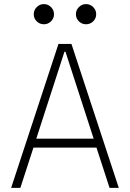

<svg xmlns="http://www.w3.org/2000/svg" viewBox="-20 -905 626 925"><path d="M33.7 0 261.7 -693.4H324.2L552.2 0H507.8L444.8 -193.8H141.1L78.1 0ZM290.5 -655.8 154.8 -236.8H431.2L295.4 -655.8ZM394.5 -788.1Q374.5 -788.1 360.1 -802.2Q345.7 -816.4 345.7 -836.4Q345.7 -856.4 360.1 -870.8Q374.5 -885.3 394.5 -885.3Q414.6 -885.3 429 -870.8Q443.4 -856.4 443.4 -836.4Q443.4 -816.4 429 -802.2Q414.6 -788.1 394.5 -788.1ZM191.4 -788.1Q171.4 -788.1 157 -802.2Q142.6 -816.4 142.6 -836.4Q142.6 -856.4 157 -870.8Q171.4 -885.3 191.4 -885.3Q211.4 -885.3 225.8 -870.8Q240.2 -856.4 240.2 -836.4Q240.2 -816.4 225.8 -802.2Q211.4 -788.1 191.4 -788.1Z"/></svg>

Font: Caskaydia Cove ExtraLight
Style: Regular
Weight: 200
Monospace: yes
Designer: Aaron Bell
Foundry: Saja Typeworks
Version: Version 4.300; ttfautohint (v1.8.3)